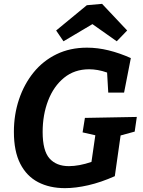

<svg xmlns="http://www.w3.org/2000/svg" viewBox="-20 -963 739 995"><path d="M317 12Q237 12 177.5 -19Q118 -50 85 -114.5Q52 -179 52 -280Q52 -369 78.5 -448Q105 -527 154 -587.5Q203 -648 273 -682Q343 -716 431 -716Q486 -716 543 -702Q600 -688 658 -662L623 -483H541L535 -587Q510 -596 486.5 -600Q463 -604 442 -604Q366 -604 312 -560Q258 -516 229.5 -442Q201 -368 201 -279Q201 -182 236.5 -142Q272 -102 337 -102Q363 -102 392.5 -107.5Q422 -113 454 -124L474 -262L408 -277L420 -352L689 -357L678 -281L605 -261L575 -50Q503 -18 437.5 -3Q372 12 317 12ZM309 -749 271 -805 430 -936 509 -943 639 -805 585 -749 459 -838Z"/></svg>

Font: Bitter
Style: Bold Italic
Weight: 700
Italic angle: -9°
Designer: Sol Matas, and Bitter project Authors
Foundry: Sol Matas
Version: Version 2.001